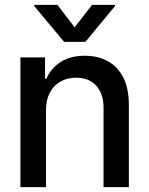

<svg xmlns="http://www.w3.org/2000/svg" viewBox="-20 -765 610 785"><path d="M168 0H63.5V-530.3H164.1V-443.4H169.9Q189.5 -487.3 229 -512.2Q268.6 -537.1 326.2 -537.1Q381.3 -537.1 421.9 -514.4Q462.4 -491.7 484.6 -446.8Q506.8 -401.9 506.8 -336.9V0H403.3V-324.2Q403.3 -381.8 373.5 -414.6Q343.8 -447.3 291 -447.3Q255.4 -447.3 227.3 -431.6Q199.2 -416 183.6 -386Q168 -356 168 -314.5ZM285.2 -653.3 356.4 -745.1H450.2V-740.2L329.1 -593.8H242.2L120.1 -740.2V-745.1H214.8Z"/></svg>

Font: Pretendard GOV Medium
Style: Regular
Weight: 500
Designer: Base glyphs from Inter by Rasmus Andersson; Hangeul glyphs from Noto Sans CJK(Source Han Sans) by Jang Soo-young and Kan
Foundry: Kil Hyung-jin
Version: Version 1.309